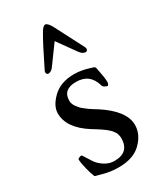

<svg xmlns="http://www.w3.org/2000/svg" viewBox="-185 -791 743 873"><g transform="rotate(-30 186.5 -354.0)"><path d="M169 -24Q247 -24 247 -99Q247 -106 245.5 -112Q244 -118 242.5 -123Q241 -128 236.5 -134Q232 -140 229 -144Q226 -148 219 -154Q212 -160 208.5 -163Q205 -166 195.5 -172.5Q186 -179 181.5 -182Q177 -185 165 -192.5Q153 -200 148 -203Q53 -263 53 -340Q53 -379 94 -418.5Q135 -458 205 -458Q226 -458 245 -454.5Q264 -451 278 -446.5Q292 -442 296 -441Q307 -440 309 -426Q320 -373 320 -352Q320 -347 317.5 -341Q315 -335 312 -335Q308 -335 298.5 -340Q289 -345 288 -352Q268 -423 196 -423Q127 -423 127 -364Q127 -355 130 -346.5Q133 -338 140 -329Q147 -320 152 -314.5Q157 -309 169 -300Q181 -291 185.5 -287.5Q190 -284 204.5 -275Q219 -266 221 -265Q331 -194 331 -120Q331 -71 290 -30Q249 11 172 11Q148 11 128 8Q108 5 88.5 -0.5Q69 -6 64 -7Q59 -8 57 -9Q55 -10 54 -12L53 -15Q47 -28 39 -60Q31 -92 30 -110Q30 -114 37 -117.5Q44 -121 50 -121Q52 -121 61 -106Q70 -91 82.5 -72.5Q95 -54 118.5 -39Q142 -24 169 -24ZM135 -536Q122 -518 107 -518Q101 -518 98 -524Q95 -530 99 -539Q155 -653 177 -690Q193 -719 205 -719Q217 -719 233 -690L311 -539Q315 -530 312 -524Q309 -518 303 -518Q287 -518 274 -536L205 -632Z"/></g></svg>

Font: EB Garamond 12 All SC
Style: AllSC
Weight: 400
Version: Version 0.016 ; ttfautohint (v0.97) -l 8 -r 50 -G 200 -x 0 -